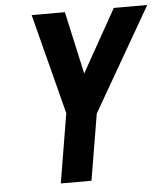

<svg xmlns="http://www.w3.org/2000/svg" viewBox="-53 -782 721 829"><g transform="rotate(-5 308.0 -367.5)"><path d="M177 0 227 -300 115 -735H259L319 -464L471 -735H616L358 -287L310 0Z"/></g></svg>

Font: Iosevka SS04 XBd Ex
Style: Italic
Weight: 800
Width: 7
Italic angle: -9°
Monospace: yes
Designer: Belleve Invis
Foundry: Belleve Invis
Version: Version 19.0.0; ttfautohint (v1.8.4)